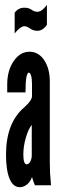

<svg xmlns="http://www.w3.org/2000/svg" viewBox="-20 -770 270 798"><path d="M62 8Q78 8 92 -3.2Q106 -14.5 112.5 -33H113.5Q114 -29.5 118.5 -17Q123 -4.5 125 0H192Q189 -31 188 -51.8Q187 -72.5 187 -95V-431Q187 -485.5 163.5 -520.2Q140 -555 103 -555Q63.5 -555 36.8 -516Q10 -477 10 -419V-386H86Q86 -468 100 -468Q105.5 -468 109.2 -455.2Q113 -442.5 113 -422V-370.5Q113 -352.5 81 -324Q5 -259.5 5 -127Q5 -62.5 19.8 -27.2Q34.5 8 62 8ZM91 -87Q77 -87 77 -128Q77 -162 87.5 -198Q98 -234 112 -251V-124Q112 -110 105.8 -98.5Q99.5 -87 91 -87ZM41 -631Q51 -644 62 -652.5Q73 -661 81 -661Q92 -661 105 -651.5Q118 -642 135 -642Q148.5 -642 158.8 -649.8Q169 -657.5 175 -667V-750Q170.5 -742.5 159 -731.8Q147.5 -721 135 -721Q123.5 -721 111.2 -729.5Q99 -738 82 -738Q55.5 -738 41 -717Z"/></svg>

Font: League Gothic Condensed
Style: Regular
Weight: 400
Width: 3
Designer: The League of Moveable Type
Version: Version 1.600; ttfautohint (v1.8.3)